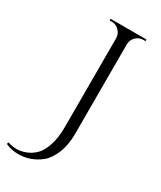

<svg xmlns="http://www.w3.org/2000/svg" viewBox="-299 -775 852 1014"><g transform="rotate(30 127.5 -268.5)"><path d="M-80 135Q-53 144 -26.5 144Q0 144 29 133Q58 122 82 98.5Q106 75 121.5 28Q137 -19 137 -83V-627Q136 -653 117.5 -671.5Q99 -690 73 -690H60V-700H279V-690H266Q240 -690 221.5 -672Q203 -654 202 -627V-80Q202 -12 181 39Q160 90 128 116Q68 163 -5 163Q-48 163 -84 146Z"/></g></svg>

Font: Cinzel Decorative
Style: Regular
Weight: 400
Designer: Natanael Gama
Version: Version 1.001;PS 001.001;hotconv 1.0.56;makeotf.lib2.0.21325